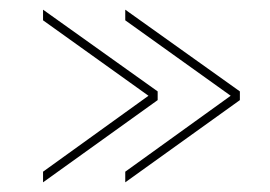

<svg xmlns="http://www.w3.org/2000/svg" viewBox="-20 -457 558 397"><path d="M476 -268V-250L239 -80V-102L457 -259L239 -415V-437ZM306 -268V-250L69 -80V-102L287 -259L69 -415V-437Z"/></svg>

Font: Raleway
Style: Thin
Weight: 100
Designer: Matt McInerney, Pablo Impallari, Rodrigo Fuenzalida
Foundry: Matt McInerney, Pablo Impallari, Rodrigo Fuenzalida
Version: Version 3.000